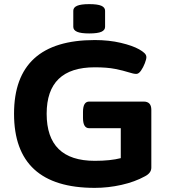

<svg xmlns="http://www.w3.org/2000/svg" viewBox="-20 -902 845 930"><path d="M439 8Q48 8 48 -351Q48 -708 439 -708Q508 -708 565 -694.5Q622 -681 654 -663Q670 -654 679.5 -645Q689 -636 689 -625Q689 -615 681.5 -595.5Q674 -576 663 -560Q652 -544 640 -544Q627 -544 602.5 -552Q578 -560 538.5 -568Q499 -576 439 -576Q206 -576 206 -351Q206 -123 439 -123Q515 -123 565 -136V-281H412Q382 -281 382 -331V-360Q382 -410 412 -410H676Q713 -410 713 -370V-90Q713 -64 682 -48Q633 -21 568.5 -6.5Q504 8 439 8ZM412 -740Q372 -740 353.5 -748Q335 -756 335 -772V-850Q335 -866 353.5 -874Q372 -882 412 -882Q453 -882 471 -874Q489 -866 489 -850V-772Q489 -756 471 -748Q453 -740 412 -740Z"/></svg>

Font: Asap Expanded
Style: Bold
Weight: 700
Width: 7
Designer: Pablo Cosgaya
Foundry: Omnibus-Type
Version: Version 3.001; ttfautohint (v1.8.4.7-5d5b)